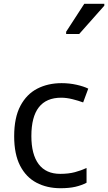

<svg xmlns="http://www.w3.org/2000/svg" viewBox="-20 -986 572 1016"><path d="M300 10Q229 10 173.5 -19Q118 -48 86.5 -109Q55 -170 55 -265Q55 -364 88 -426Q121 -488 177.5 -517Q234 -546 306 -546Q347 -546 385 -537.5Q423 -529 447 -517L420 -444Q396 -453 364 -461Q332 -469 304 -469Q146 -469 146 -266Q146 -169 184.5 -117.5Q223 -66 299 -66Q343 -66 376.5 -75Q410 -84 438 -97V-19Q411 -5 378.5 2.5Q346 10 300 10ZM330 -806V-818L426 -966H532V-956L399 -806Z"/></svg>

Font: Noto Sans Tifinagh SIL
Style: Regular
Weight: 400
Designer: JamraPatel
Foundry: JamraPatel LLC
Version: Version 2.006; ttfautohint (v1.8.4.7-5d5b)